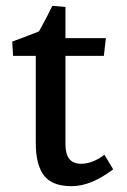

<svg xmlns="http://www.w3.org/2000/svg" viewBox="-20 -625 436 660"><path d="M103 -133V-433H25L22 -482L57 -495L114 -517Q147 -577 160 -605L205 -601V-494H344L337 -433H205V-129Q205 -96 218 -79Q231 -62 260 -62Q279 -62 300 -70.5Q321 -79 339 -93L369 -43Q293 15 226 15Q159 15 131 -22Q103 -59 103 -133Z"/></svg>

Font: Andada Pro SemiBold
Style: Regular
Weight: 600
Designer: Carolina Giovagnoli
Foundry: Huerta Tipografica
Version: Version 3.005